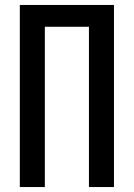

<svg xmlns="http://www.w3.org/2000/svg" viewBox="-20 -755 540 775"><path d="M60 0V-735H440V0H339V-647H161V0Z"/></svg>

Font: Iosevka Custom Semibold
Style: Regular
Weight: 600
Designer: Belleve Invis
Foundry: Belleve Invis
Version: Version 27.0.2; ttfautohint (v1.8.4)